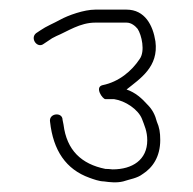

<svg xmlns="http://www.w3.org/2000/svg" viewBox="-20 -648 402 399"><path d="M71 -557 80 -563C85.3 -567 91 -570.3 97 -573C120.4 -582.7 145.9 -601 178 -601H243C253.1 -601 261.3 -593.8 266 -588C274.2 -575.6 282.3 -541.4 270 -525C253.8 -500.7 227.4 -477.9 193 -471C176.1 -466.8 193.1 -442 199 -442H217C240.5 -438.6 267.2 -420.6 275 -401C280.1 -387.3 286 -375.2 286 -356.5C286 -315.8 255.1 -296 214 -296C208 -296.7 203 -297 199 -297C149.2 -307 118.7 -335.7 112 -389L110 -399C110 -415.8 81 -413.2 84 -395C90.6 -335.2 117.1 -296 166 -278.5C174 -275.6 186.6 -271 196 -271C208.6 -269.2 222.7 -267.7 236 -271C250.5 -275.8 265.1 -277.6 276 -286C297.4 -299.4 313 -322.5 313 -357C313 -372.9 311.1 -383.5 306 -395C302.5 -408.9 296.7 -420.3 287 -430C274.8 -443.7 261.2 -455.9 243 -462C271.5 -484.8 310 -509.2 303 -562C297.9 -595.5 281 -628 243 -628H178C154.7 -628 121.6 -616.2 105 -607C91.5 -599.5 76 -593.4 64 -585L55 -579C41.8 -568.4 57.6 -546.3 71 -557Z"/></svg>

Font: Take Off
Style: Regular, Eh
Weight: 400
Foundry: Cannot Into Space Fonts
Version: Version 0.89